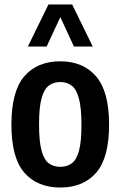

<svg xmlns="http://www.w3.org/2000/svg" viewBox="-20 -828 538 858"><path d="M249.5 10Q147 10 89 -56.2Q31 -122.5 31 -270.5Q31 -420.5 88.8 -487.2Q146.5 -554 249.5 -554Q351.5 -554 409.5 -486.5Q467.5 -419 467.5 -271.5Q467.5 -122.5 409.8 -56.2Q352 10 249.5 10ZM249.5 -82.5Q279 -82.5 300.2 -97.8Q321.5 -113 332.8 -153.5Q344 -194 344 -269.5Q344 -347 332.5 -388.5Q321 -430 299.8 -445.8Q278.5 -461.5 249.5 -461.5Q220 -461.5 198.8 -446Q177.5 -430.5 166 -389.5Q154.5 -348.5 154.5 -272.5Q154.5 -195.5 165.8 -154.5Q177 -113.5 198.2 -98Q219.5 -82.5 249.5 -82.5ZM104.5 -620 196.5 -808H302.5L394.5 -620H310.5L249.5 -751.5L188.5 -620Z"/></svg>

Font: Encode Sans Cnd SmBold
Style: Regular
Weight: 600
Width: 3
Designer: Multiple Designers
Foundry: Impallari Type
Version: Version 3.002; ttfautohint (v1.8.3) -l 8 -r 50 -G 200 -x 14 